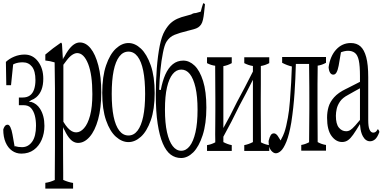

<svg xmlns="http://www.w3.org/2000/svg" viewBox="-21 -855 2300 1148"><path d="M-1.5 -80.6Q1.5 -91.3 5.9 -97.7Q12.7 -109.4 24.9 -109.4Q33.7 -109.4 41 -94.7Q49.3 -77.6 53.7 -50.8Q60.1 -11.2 65.9 18.6Q67.4 23.9 68.8 19Q87.9 24.9 110.8 24.9Q147.5 24.9 170.9 -7.3Q194.3 -39.6 194.3 -103.5Q194.3 -136.7 187.3 -163.8Q180.2 -190.9 164.8 -208.5Q149.4 -226.1 119.1 -226.1H91.8Q91.8 -244.1 91.8 -272H115.2Q166.5 -272 183.1 -321.3Q190.9 -345.2 190.9 -376Q190.9 -430.2 170.4 -456.3Q149.9 -482.4 115.2 -482.4Q88.4 -482.4 67.9 -474.6Q64 -473.1 57.6 -469.7Q51.3 -402.8 44.9 -345.7H16.6Q15.6 -410.2 14.2 -484.9Q34.7 -504.4 64.5 -516.6Q94.2 -528.8 126 -528.8Q175.3 -528.8 206.5 -487.5Q237.8 -446.3 237.8 -384.3Q237.8 -309.1 195.8 -273.4Q182.1 -261.7 164.1 -255.4Q157.7 -248 151.4 -250Q158.2 -243.2 164.6 -246.1Q198.7 -235.4 217.8 -205.6Q244.6 -164.6 244.6 -102.5Q244.6 -57.6 228.3 -19.5Q211.9 18.6 181.2 41Q150.4 63.5 106.9 63.5Q75.7 63.5 51 46.1Q26.4 28.8 12.5 -3.7Q-1.5 -36.1 -1.5 -80.6Z M307.6 -325.7Q307.6 -359.4 306.6 -407.2Q305.7 -455.1 305.7 -478V-481.9Q277.8 -490.7 250 -493.2Q250 -514.6 250 -528.8Q296.4 -568.4 342.8 -599.6Q346.2 -601.1 349.6 -592.3Q352.1 -551.3 355 -500Q358.9 -512.2 363.3 -515.1Q374.5 -536.6 385.3 -551.8Q402.8 -576.7 420.4 -588.9Q438 -601.1 456.5 -601.1Q492.2 -601.1 520.8 -565.9Q549.3 -530.8 566.9 -463.9Q584.5 -397 584.5 -303Q584.5 -209 565.7 -141.1Q546.9 -73.2 515.1 -36.9Q483.4 -0.5 445.8 -0.5Q429.7 -0.5 414.3 -10Q398.9 -19.5 382.8 -43.9Q374 -57.1 365.2 -76.2Q360.8 -82.5 356 -94.7Q356 -32.2 356 22.5Q356 63.5 356.4 106.2Q356.9 148.9 356.9 176.8Q356.9 204.6 356.9 220.7Q387.2 234.4 416 238.8Q416 260.7 416 272.5H250Q250 260.3 250 238.3Q278.3 234.4 306.6 221.2Q306.6 204.6 306.6 192.4Q307.1 112.8 307.6 23.4Q307.6 -148.9 307.6 -325.7ZM377 -493.2Q368.7 -482.9 357.9 -467.8V-127Q372.1 -103.5 384.3 -90.3Q408.7 -63.5 434.1 -63.5Q459.5 -63.5 481.4 -88.4Q503.9 -113.3 517.6 -164.3Q531.2 -215.3 531.2 -292.5Q531.2 -408.7 506.3 -472.2Q480.5 -537.6 440.4 -537.6Q427.2 -537.6 411.1 -527.3Q395 -517.1 377 -493.2Z M846.7 -293.5Q846.7 -458 801.8 -517.1Q779.3 -546.4 747.1 -546.4Q714.8 -546.4 692.4 -517.1Q669.9 -487.8 658.4 -431.6Q647 -375.5 647 -293.5Q647 -132.3 692.4 -73.7Q714.8 -44.9 747.1 -44.9Q779.3 -44.9 801.5 -74Q823.7 -103 835.2 -158Q846.7 -212.9 846.7 -293.5ZM747.1 -5.4Q708 -5.4 672.1 -37.4Q636.2 -69.3 613.3 -135Q590.3 -200.7 590.3 -299.1Q590.3 -397.5 613.3 -464.4Q636.2 -531.2 672.1 -564.5Q708 -597.7 747.1 -597.7Q786.1 -597.7 821.5 -564.5Q856.9 -531.2 880.4 -464.4Q903.8 -397.5 903.8 -299.3Q903.8 -201.2 880.4 -135.3Q856.9 -69.3 821.5 -37.4Q786.1 -5.4 747.1 -5.4Z M1147.9 -332Q1123 -439 1063 -439Q1033.2 -439 1011.5 -412.1Q989.7 -385.3 977.5 -333Q965.3 -280.8 965.3 -200Q965.3 -119.1 977.5 -64.5Q989.7 -9.8 1011.5 18.3Q1033.2 46.4 1062.5 46.4Q1091.8 46.4 1113.5 18.3Q1135.3 -9.8 1147.7 -64Q1160.2 -118.2 1160.2 -198.5Q1160.2 -278.8 1147.9 -332ZM910.6 -287.1Q910.6 -370.6 916.5 -446.5Q922.4 -522.5 934.1 -581.5Q945.8 -639.6 964.4 -670.9Q981.4 -700.2 999 -716.3Q1016.6 -732.4 1039.1 -742.7Q1061.5 -752.9 1093.8 -760.7Q1107.9 -764.2 1122.1 -768.6Q1135.7 -777.3 1149.4 -776.9Q1163.1 -780.8 1179.2 -785.2Q1186.5 -814.9 1193.8 -835Q1199.2 -836.9 1204.6 -829.1Q1201.7 -809.1 1199.2 -779.3Q1196.8 -755.9 1192.6 -737.5Q1188.5 -719.2 1181.4 -708.7Q1174.3 -698.2 1164.1 -691.4Q1153.8 -684.6 1137.5 -680.2Q1121.1 -675.8 1098.1 -669.9Q1053.7 -659.2 1023.2 -647Q992.7 -634.8 974.1 -605Q961.9 -585 953.1 -538.6Q943.8 -493.2 938.2 -436Q932.6 -378.9 930.7 -318.4Q935.5 -318.4 940.4 -316.9Q950.2 -370.1 967.3 -408.7Q985.8 -450.2 1012.5 -471.4Q1039.1 -492.7 1075 -492.7Q1110.8 -492.7 1142.1 -463.1Q1173.3 -433.6 1193.1 -371.1Q1212.9 -308.6 1212.9 -211.9Q1212.9 -115.2 1190.9 -47.1Q1168.9 21 1134.8 55.7Q1100.1 89.8 1062 89.8Q1026.9 89.8 999.5 69.3Q972.2 48.8 952.4 2.9Q932.6 -43 921.6 -115.5Q910.6 -188 910.6 -287.1Z M1588.9 -512.7Q1588.9 -490.2 1588.9 -477.5Q1564 -464.4 1538.6 -460.4V-457Q1538.6 -446.3 1538.6 -445.8Q1538.6 -394.5 1538.6 -352.5Q1538.6 -304.2 1538.1 -266.1Q1538.1 -227.5 1538.1 -199.2Q1538.6 -150.9 1538.6 -112.3Q1539.1 -61 1539.1 -19.5Q1539.1 -8.3 1539.1 -7.3V-3.9Q1564 9.3 1588.9 12.7Q1588.9 34.7 1588.9 47.4H1439.5Q1439.5 35.2 1439.5 12.7Q1464.4 8.3 1491.2 -5.4Q1491.2 -186.5 1491.2 -377.9Q1449.7 -295.4 1410.2 -222.7Q1363.3 -125.5 1314.5 -37.6Q1314.5 -16.6 1314.5 -5.4Q1340.3 8.3 1364.7 12.7Q1364.7 34.7 1364.7 47.4H1216.8Q1216.8 35.2 1216.8 12.7Q1241.2 9.3 1266.1 -3.9V-7.3Q1266.1 -8.3 1266.1 -19.5Q1265.6 -26.4 1265.6 -51.8Q1265.6 -80.6 1266.1 -112.8Q1266.6 -145 1266.6 -199.2Q1266.6 -227.5 1266.6 -266.1Q1266.6 -304.7 1266.1 -352.8Q1265.6 -400.9 1265.6 -445.8Q1265.6 -447.3 1265.6 -458.5V-461.9Q1241.2 -464.8 1216.8 -477.5Q1216.8 -490.2 1216.8 -512.7H1364.7Q1364.7 -490.2 1364.7 -477.5Q1340.3 -463.9 1314.5 -459.5Q1314.5 -269.5 1314.5 -89.4Q1356 -162.6 1396 -245.1Q1442.9 -331.1 1491.2 -427.2Q1491.2 -439 1491.2 -460.4Q1464.8 -464.4 1439.5 -477.5Q1439.5 -490.2 1439.5 -512.7Z M1780.3 11.7Q1802.7 8.3 1827.1 -4.4Q1828.6 -196.3 1828.6 -201.2Q1828.6 -229 1828.6 -266.6Q1828.6 -305.2 1828.4 -333.5Q1828.1 -361.8 1827.1 -467.8V-472.7H1748Q1745.6 -381.3 1740.2 -300.8Q1734.4 -211.9 1720.7 -122.6Q1708 -48.8 1691.4 -7.8Q1674.8 32.7 1658.7 47.1Q1642.6 61.5 1628.2 61.5Q1613.8 61.5 1599.4 44.2Q1585 26.9 1585 -12.2Q1590.8 -35.6 1598.1 -47.4Q1605 -57.6 1616.7 -57.6Q1628.4 -57.6 1639.2 -43Q1645.5 -34.2 1656.2 -16.1Q1658.2 -14.6 1660.6 -22.9Q1671.9 -42.5 1679.2 -63.5Q1690.4 -95.2 1700.2 -150.9Q1708 -192.4 1712.4 -250.5Q1721.7 -371.1 1724.1 -457.5Q1695.8 -463.9 1666 -479.5Q1666 -492.2 1666 -514.2H1928.2Q1928.2 -492.2 1928.2 -479.5Q1903.3 -465.8 1878.4 -462.4V-459Q1878.4 -448.2 1878.4 -447.8Q1877.9 -396 1877.4 -354Q1877.4 -305.2 1877.4 -266.6Q1877.4 -229 1877.4 -201.2Q1877.9 -71.3 1878.4 -8.8V-5.4Q1903.3 8.3 1928.2 11.7Q1928.2 33.7 1928.2 45.9H1780.3Q1780.3 33.7 1780.3 11.7Z M2148.4 -40.5Q2135.7 -64 2132.8 -98.6Q2132.3 -110.8 2131.3 -113.3Q2105.5 -70.8 2090.3 -49.3Q2075.2 -27.8 2059.8 -16.8Q2044.4 -5.9 2024.4 -5.9Q1987.8 -5.9 1961.2 -42.2Q1934.6 -78.6 1934.6 -150.9Q1934.6 -185.5 1943.4 -215.6Q1952.1 -245.6 1976.6 -273.2Q2001 -300.8 2048.3 -323.7Q2048.3 -328.6 2048.8 -323.7Q2093.8 -347.2 2131.3 -365.7Q2131.3 -388.7 2131.3 -401.4Q2131.3 -460.9 2124.3 -493.7Q2117.2 -526.4 2100.8 -538.8Q2084.5 -551.3 2060.5 -551.3Q2041 -551.3 2017.6 -542.5Q2010.7 -507.3 2003.9 -462.4Q1999 -436 1990.7 -421.4Q1983.4 -408.7 1971.7 -408.7Q1960 -408.7 1952.6 -420.4Q1945.3 -432.1 1943.8 -453.1Q1953.1 -519.5 1989 -558.6Q2024.9 -597.7 2076.2 -597.7Q2111.8 -597.7 2134.3 -577.6Q2156.7 -557.6 2168.7 -513.2Q2180.7 -468.8 2180.7 -393.1Q2180.7 -270 2180.7 -137.2Q2180.7 -97.7 2188 -81.1Q2196.3 -62 2210.4 -62Q2222.2 -62 2230 -71.3Q2234.4 -76.2 2238.3 -83Q2243.2 -79.6 2247.6 -66.4Q2235.8 -34.2 2221.9 -22.2Q2208 -10.3 2191.4 -10.3Q2165 -10.3 2148.4 -40.5ZM2102.5 -104Q2113.8 -116.7 2131.3 -137.7V-327.1Q2114.7 -318.4 2098.9 -309.3Q2083 -300.3 2059.6 -287.1Q2026.9 -270 2012 -248Q1997.1 -226.1 1992.2 -204.1Q1987.3 -182.1 1987.3 -162.6Q1987.3 -113.8 2005.1 -92Q2022.9 -70.3 2048.8 -70.3Q2062 -70.3 2073.5 -77.4Q2085 -84.5 2102.5 -104Z"/></svg>

Font: Scarab Serif
Style: Condensed-Light
Weight: 300
Designer: John Roberts
Foundry: Scarab
Version: 1.0